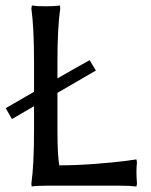

<svg xmlns="http://www.w3.org/2000/svg" viewBox="-20 -675 555 705"><path d="M190.9 -444.8V-387.2Q210 -397.9 250 -420.9Q290 -443.8 309.1 -454.1L332 -416L190.9 -334V-200.2Q190.9 -91.8 199.2 -63V-67.9Q258.8 -67.9 329.1 -73.2Q399.4 -78.6 440.4 -84L481 -89.8L482.9 -78.1Q481 -62.5 481 -43.9Q481 -28.3 482.9 0L481 9.8Q457 6.8 420.9 6.8H147.9Q132.8 6.8 119.9 7.6Q106.9 8.3 101.6 8.8L96.2 9.8L95.2 -1Q105 -68.8 105 -200.2V-285.2Q25.4 -238.3 23.9 -237.8L1 -277.8L105 -337.9V-444.8Q105 -572.8 95.2 -644L97.2 -654.8Q115.2 -651.9 147.9 -651.9Q181.6 -651.9 200.2 -654.8L201.2 -644Q190.9 -574.2 190.9 -444.8Z"/></svg>

Font: Linear Smooth Low Contrast
Style: Regular
Weight: 500
Designer: Philipp H. Poll, Flanker
Foundry: Philipp H. Poll, reworked by Flanker
Version: Version 1.010 | FøM Fix